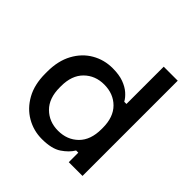

<svg xmlns="http://www.w3.org/2000/svg" viewBox="-190 -842 998 998"><g transform="rotate(45 308.5 -343.0)"><path d="M40 -239V-254Q40 -333 71 -390Q102 -447 154 -477Q206 -507 268 -507Q316 -507 348.5 -495Q381 -483 402 -464.5Q423 -446 434 -426H450V-700H553V0H452V-70H436Q417 -38 378.5 -12Q340 14 268 14Q207 14 155 -16Q103 -46 71.5 -102.5Q40 -159 40 -239ZM451 -242V-251Q451 -330 408 -373Q365 -416 297 -416Q231 -416 187.5 -373Q144 -330 144 -251V-242Q144 -162 187.5 -119Q231 -76 297 -76Q364 -76 407.5 -119Q451 -162 451 -242Z"/></g></svg>

Font: Space Grotesk Frontify Medium
Style: Regular
Weight: 500
Designer: Florian Karsten
Version: Version 2.000